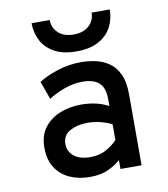

<svg xmlns="http://www.w3.org/2000/svg" viewBox="-84 -813 784 896"><g transform="rotate(-10 308.0 -365.0)"><path d="M271 12Q217.5 12 175.2 -7Q133 -26 108.5 -64Q84 -102 84 -159Q84 -218 113.2 -255.2Q142.5 -292.5 188.5 -310.2Q234.5 -328 285 -328Q323.5 -328 355 -321Q386.5 -314 416.5 -298.5V-332Q416.5 -370 403.5 -392Q390.5 -414 367 -423Q343.5 -432 312.5 -432Q270.5 -432 228 -417Q185.5 -402 150.5 -379.5L119.5 -465Q155 -487.5 208.2 -505.2Q261.5 -523 322 -523Q354 -523 388.2 -516Q422.5 -509 451.8 -489.5Q481 -470 498.8 -432.8Q516.5 -395.5 516.5 -335V0H416.5V-42.5Q393 -20.5 357.2 -4.2Q321.5 12 271 12ZM288.5 -79Q332.5 -79 364.2 -97Q396 -115 416.5 -137V-211.5Q394.5 -223.5 364 -231.2Q333.5 -239 300.5 -239Q254 -239 218.8 -220Q183.5 -201 183.5 -159Q183.5 -123.5 211 -101.2Q238.5 -79 288.5 -79ZM311 -576Q246.5 -576 205.8 -598.8Q165 -621.5 145.5 -659.2Q126 -697 126 -742H212Q212 -705.5 238 -680.8Q264 -656 311 -656Q358 -656 384.2 -680.8Q410.5 -705.5 410.5 -742H496.5Q496.5 -697 476.8 -659.2Q457 -621.5 416 -598.8Q375 -576 311 -576Z"/></g></svg>

Font: Overpass Mono SemiBold
Style: Regular
Weight: 600
Monospace: yes
Designer: Delve Withrington, Dave Bailey
Foundry: Delve Fonts LLC
Version: Version 4.000